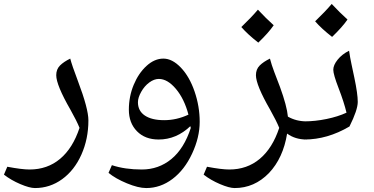

<svg xmlns="http://www.w3.org/2000/svg" viewBox="-61 -697 1895 973"><path d="M-24 148Q50 162 89 162Q179 162 243.5 108Q308 54 342 -49Q328 -84 296 -141Q224 -266 224 -316Q224 -346 243 -365Q262 -384 295 -400Q303 -368 334 -286Q387 -146 387 -87Q387 7 351.5 86.5Q316 166 254 211Q192 256 116 256Q89 256 42 236Q-5 216 -41 188Z M894 -116Q873 -196 830.5 -246.5Q788 -297 744 -297Q720 -297 695.5 -279Q671 -261 654.5 -231.5Q638 -202 638 -179Q638 -135 673 -111.5Q708 -88 771 -88Q834 -88 894 -116ZM680 256Q640 256 582 232Q524 208 489 179L506 140Q572 162 657.5 162Q743 162 807.5 109Q872 56 906 -49L904 -54V-58Q833 10 743 10Q674 10 633 -32Q592 -74 592 -141Q592 -208 616.5 -267Q641 -326 681.5 -363Q722 -400 767 -400Q812 -400 855.5 -354.5Q899 -309 925 -233.5Q951 -158 951 -79.5Q951 -1 912.5 81.5Q874 164 813 210Q752 256 680 256Z M988 148Q1062 162 1101 162Q1191 162 1255.5 108Q1320 54 1354 -49Q1340 -84 1308 -141Q1236 -266 1236 -316Q1236 -346 1255 -365Q1274 -384 1307 -400Q1315 -369 1329 -332Q1343 -295 1358 -256Q1393 -160 1398 -106Q1440 -82 1492 -82Q1502 -82 1502 -72V0Q1502 10 1492 10Q1435 10 1394 -20Q1374 104 1302 180Q1228 256 1128 256Q1101 256 1054 236Q1007 216 971 188ZM1326 -569Q1300 -531 1248 -481Q1194 -523 1162 -560Q1214 -610 1246 -648Q1286 -605 1326 -569Z M1482 10Q1472 10 1472 0V-72Q1472 -82 1482 -82Q1536 -82 1594 -94Q1652 -106 1695 -126Q1682 -180 1655 -250Q1628 -320 1628 -343.5Q1628 -367 1650 -394.5Q1672 -422 1708 -440Q1713 -405 1720.5 -370.5Q1728 -336 1735 -302Q1752 -221 1752 -180.5Q1752 -140 1710 -56Q1598 10 1482 10ZM1700 -598Q1674 -560 1622 -510Q1568 -552 1536 -589Q1588 -639 1620 -677Q1660 -634 1700 -598Z"/></svg>

Font: Autonym
Style: Regular
Weight: 500
Version: Version 1.0.20131126